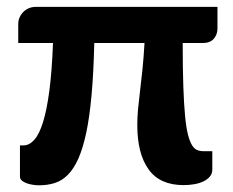

<svg xmlns="http://www.w3.org/2000/svg" viewBox="-20 -534 678 558"><path d="M612 -451Q612 -433.5 601.2 -421.2Q590.5 -409 569.5 -409H511V-403.5Q511 -333 512.8 -282.5Q514.5 -232 517.8 -197.8Q521 -163.5 526.2 -143Q531.5 -122.5 538.2 -111.8Q545 -101 553.5 -97.8Q562 -94.5 572.5 -94.5H597V-40.5Q597 -29.5 590.2 -21.2Q583.5 -13 572 -7.2Q560.5 -1.5 545.5 1.2Q530.5 4 513.5 4Q444.5 4 411.8 -41.8Q379 -87.5 379 -170.5Q379 -193 381.2 -217Q383.5 -241 387 -269.5Q390.5 -298 394 -332Q397.5 -366 400 -409H254Q252 -323 246.2 -259Q240.5 -195 230.8 -149Q221 -103 207.8 -73.2Q194.5 -43.5 177.5 -26.2Q160.5 -9 139.5 -2.2Q118.5 4.5 93.5 4.5Q85 4.5 75.2 3Q65.5 1.5 57.2 -1.5Q49 -4.5 43.5 -9.2Q38 -14 38 -21V-111.5H48.5Q65 -111.5 79.5 -127.5Q94 -143.5 105 -178.8Q116 -214 123.5 -270.8Q131 -327.5 134 -409H33V-466Q33 -474 36.5 -482.5Q40 -491 46.5 -498Q53 -505 62.5 -509.5Q72 -514 84 -514H612Z"/></svg>

Font: Lato 2
Style: Regular
Weight: 800
Designer: Lukasz Dziedzic with Adam Twardoch and Botio Nikoltchev
Foundry: tyPoland Lukasz Dziedzic
Version: Version 2.015; 2015-08-06; http://www.latofonts.com/